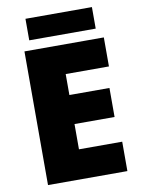

<svg xmlns="http://www.w3.org/2000/svg" viewBox="-96 -946 740 1010"><g transform="rotate(-10 274.5 -441.0)"><path d="M467 -882H112V-767H467ZM501 0V-157H270V-292H484V-447H270V-559H501V-714H77V0Z"/></g></svg>

Font: Noto Sans Bengali Black
Style: Regular
Weight: 900
Designer: Jelle Bosma - Monotype Design Team
Foundry: Monotype Imaging Inc.
Version: Version 2.003